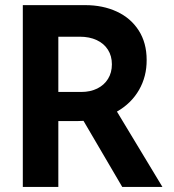

<svg xmlns="http://www.w3.org/2000/svg" viewBox="-20 -740 688 760"><path d="M70.3 -719.7H317.4Q387.2 -719.7 442.4 -694.1Q497.6 -668.5 529.1 -619.4Q560.5 -570.3 560.5 -502.9Q561 -437.5 530.3 -384Q499.5 -330.6 442.9 -298.3L623 0H463.9L310.5 -261.7Q293.9 -260.7 285.2 -260.7H210.9V0H70.3ZM301.8 -376Q337.4 -376 365 -389.6Q392.6 -403.3 407.7 -428Q422.9 -452.6 422.9 -485.4Q422.9 -518.6 407.2 -543.2Q391.6 -567.9 362.8 -581.3Q334 -594.7 295.9 -594.7H210.9V-376Z"/></svg>

Font: Reddit Sans Fudge
Style: Bold
Weight: 700
Designer: Stephen Hutchings
Foundry: Reddit
Version: Version 1.013